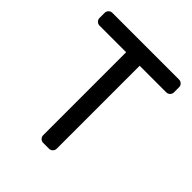

<svg xmlns="http://www.w3.org/2000/svg" viewBox="-192 -827 954 954"><g transform="rotate(45 284.5 -350.0)"><path d="M519 -700Q530 -700 538 -692Q546 -684 546 -673V-637Q546 -626 538 -618Q530 -610 519 -610H332V-27Q332 -16 324 -8Q316 0 305 0H264Q253 0 245 -8Q237 -16 237 -27V-610H50Q39 -610 31 -618Q23 -626 23 -637V-673Q23 -684 31 -692Q39 -700 50 -700Z"/></g></svg>

Font: Rubik
Style: Regular
Weight: 400
Designer: Hubert & Fischer
Foundry: Hubert & Fischer
Version: Version 1.002; ttfautohint (v1.6)